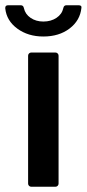

<svg xmlns="http://www.w3.org/2000/svg" viewBox="-51 -711 330 731"><path d="M56 -12V-499Q56 -504 59.5 -507.5Q63 -511 68 -511H160Q165 -511 168.5 -507.5Q172 -504 172 -499V-12Q172 -7 168.5 -3.5Q165 0 160 0H68Q63 0 59.5 -3.5Q56 -7 56 -12ZM-31 -679V-681Q-31 -691 -20 -691H28Q38 -691 40 -680Q45 -657 65.5 -643Q86 -629 114 -629Q143 -629 164 -643Q185 -657 190 -680Q192 -691 202 -691H248Q261 -691 259 -681Q254 -633 214 -602.5Q174 -572 114 -572Q56 -572 15 -602Q-26 -632 -31 -679Z"/></svg>

Font: Amber EN SemiBold
Style: Regular
Weight: 600
Designer: Jeremy Tribby
Foundry: Tribby Type
Version: Version 1.408 November 24, 2021